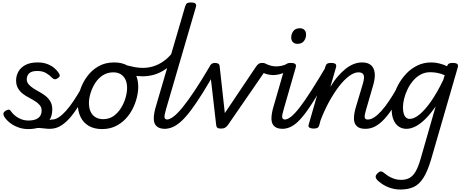

<svg xmlns="http://www.w3.org/2000/svg" viewBox="-20 -1023 3754 1550"><path d="M256 -10Q291 -26 320.5 -36.5Q350 -47 371 -52.5Q392 -58 402 -58Q411 -58 413.5 -46.5Q416 -35 412.5 -20.5Q409 -6 401 5.5Q393 17 381 17Q360 17 339.5 14Q319 11 295.5 10Q272 9 242 15ZM208 19Q163 19 124 4Q85 -11 56.5 -34.5Q28 -58 14 -82Q7 -93 7.5 -104.5Q8 -116 21 -126Q35 -136 46.5 -137.5Q58 -139 67 -127Q90 -93 128 -71.5Q166 -50 208 -50Q244 -50 267.5 -59Q291 -68 303.5 -86Q316 -104 316 -130Q316 -156 301 -174Q286 -192 263 -206.5Q240 -221 213 -235Q186 -249 163 -267Q140 -285 125 -311Q110 -337 110 -374Q110 -411 128 -444Q146 -477 184.5 -498Q223 -519 284 -519Q328 -519 362 -506Q396 -493 419 -473Q442 -453 454 -434Q461 -423 462.5 -414Q464 -405 447 -392Q434 -383 424 -383Q414 -383 404 -392Q380 -417 351.5 -433.5Q323 -450 281 -450Q235 -450 215.5 -431Q196 -412 196 -383Q196 -360 211 -342.5Q226 -325 249 -310Q272 -295 299 -280.5Q326 -266 349 -247.5Q372 -229 387 -203Q402 -177 402 -140Q402 -85 376.5 -49.5Q351 -14 307 2.5Q263 19 208 19Z M383 17Q369 17 362.5 5.5Q356 -6 357.5 -20.5Q359 -35 370 -46.5Q381 -58 402 -58Q427 -58 455 -76.5Q483 -95 512.5 -128Q542 -161 573 -207Q604 -253 636 -309Q643 -322 657 -320.5Q671 -319 680 -309Q689 -299 682 -286Q642 -210 605 -153Q568 -96 532.5 -58.5Q497 -21 460.5 -2Q424 17 383 17Z M804 19Q741 19 697 -6.5Q653 -32 630.5 -78.5Q608 -125 608 -184Q608 -238 627 -296.5Q646 -355 683 -405.5Q720 -456 774.5 -487.5Q829 -519 902 -519Q964 -519 1007.5 -494.5Q1051 -470 1073.5 -425.5Q1096 -381 1096 -323Q1096 -282 1084.5 -235Q1073 -188 1050 -143Q1027 -98 992 -61.5Q957 -25 910 -3Q863 19 804 19ZM813 -61Q860 -61 895.5 -85.5Q931 -110 955.5 -149Q980 -188 993 -231.5Q1006 -275 1006 -314Q1006 -354 992 -382Q978 -410 953.5 -424.5Q929 -439 895 -439Q847 -439 810 -415Q773 -391 748.5 -352.5Q724 -314 711 -271Q698 -228 698 -190Q698 -150 712 -120.5Q726 -91 752 -76Q778 -61 813 -61Z M1134 -407Q1096 -407 1061.5 -413Q1027 -419 997 -429Q983 -433 978.5 -444.5Q974 -456 976 -469Q978 -482 986 -490Q994 -498 1005 -495Q1037 -487 1068 -481Q1099 -475 1134 -475Q1173 -475 1214 -486.5Q1255 -498 1296.5 -526Q1338 -554 1377 -603Q1387 -616 1399 -608Q1411 -600 1416.5 -584.5Q1422 -569 1414 -559Q1368 -500 1319.5 -466.5Q1271 -433 1224 -420Q1177 -407 1134 -407Z M1314 17Q1273 17 1252 2Q1231 -13 1225 -37Q1219 -61 1222.5 -89.5Q1226 -118 1233 -145L1475 -972Q1481 -991 1490.5 -997Q1500 -1003 1519 -1003Q1549 -1003 1558 -994Q1567 -985 1561 -965L1322 -147Q1306 -95 1308 -76.5Q1310 -58 1333 -58Q1347 -58 1354 -46.5Q1361 -35 1359 -20.5Q1357 -6 1346 5.5Q1335 17 1314 17Z M1307 17Q1293 17 1287.5 5.5Q1282 -6 1284.5 -20.5Q1287 -35 1297 -46.5Q1307 -58 1326 -58Q1349 -58 1380.5 -81.5Q1412 -105 1454.5 -157Q1497 -209 1552.5 -292.5Q1608 -376 1679 -497Q1687 -510 1703 -507.5Q1719 -505 1729 -494Q1739 -483 1731 -468Q1669 -357 1618 -275.5Q1567 -194 1525 -137.5Q1483 -81 1446.5 -47Q1410 -13 1376 2Q1342 17 1307 17Z M1764 15Q1742 15 1734 7.5Q1726 0 1725 -15L1673 -468Q1671 -490 1683 -502.5Q1695 -515 1715 -515Q1731 -515 1742 -509Q1753 -503 1754 -482L1795 -110L2049 -488Q2062 -505 2072 -510Q2082 -515 2096 -515Q2124 -515 2135 -500Q2146 -485 2133 -468L1818 -11Q1808 1 1796.5 8Q1785 15 1764 15Z M2186 -417Q2159 -417 2135 -424Q2111 -431 2095 -440Q2086 -445 2087.5 -457.5Q2089 -470 2095.5 -483Q2102 -496 2109.5 -504.5Q2117 -513 2122 -510Q2141 -500 2163.5 -493.5Q2186 -487 2210 -487Q2228 -487 2253.5 -492Q2279 -497 2297 -509Q2304 -514 2312 -505Q2320 -496 2323 -483Q2326 -470 2319 -463Q2306 -451 2284 -440.5Q2262 -430 2236 -423.5Q2210 -417 2186 -417Z M2264 17Q2223 17 2202 2Q2181 -13 2175 -37Q2169 -61 2172.5 -89.5Q2176 -118 2183 -145L2281 -484Q2287 -503 2296.5 -509Q2306 -515 2325 -515Q2355 -515 2364 -506Q2373 -497 2367 -477L2272 -147Q2256 -95 2258 -76.5Q2260 -58 2283 -58Q2297 -58 2304 -46.5Q2311 -35 2309 -20.5Q2307 -6 2296 5.5Q2285 17 2264 17ZM2380 -669Q2359 -669 2345 -682.5Q2331 -696 2331 -721Q2331 -749 2348 -772Q2365 -795 2401 -795Q2423 -795 2437 -782Q2451 -769 2451 -743Q2451 -715 2434 -692Q2417 -669 2380 -669Z M2259 17Q2245 17 2238.5 5.5Q2232 -6 2233.5 -20.5Q2235 -35 2246 -46.5Q2257 -58 2278 -58Q2301 -58 2330.5 -81.5Q2360 -105 2399.5 -156Q2439 -207 2492.5 -290.5Q2546 -374 2617 -494Q2625 -508 2639.5 -506.5Q2654 -505 2663.5 -494.5Q2673 -484 2665 -471Q2586 -328 2528 -233.5Q2470 -139 2425 -84Q2380 -29 2340.5 -6Q2301 17 2259 17Z M2931 17Q2889 17 2868 1.5Q2847 -14 2841 -38Q2835 -62 2838.5 -90.5Q2842 -119 2849 -145L2909 -346Q2917 -372 2918.5 -393Q2920 -414 2910 -426.5Q2900 -439 2873 -439Q2840 -439 2800.5 -410.5Q2761 -382 2720.5 -330.5Q2680 -279 2640.5 -208.5Q2601 -138 2568 -52L2557 -11Q2554 2 2543.5 8.5Q2533 15 2510 15Q2493 15 2479.5 8Q2466 1 2472 -17L2606 -484Q2612 -503 2621.5 -509Q2631 -515 2650 -515Q2680 -515 2689 -506Q2698 -497 2692 -477L2647 -321Q2676 -370 2707.5 -406.5Q2739 -443 2771.5 -468.5Q2804 -494 2837 -506.5Q2870 -519 2903 -519Q2949 -519 2974.5 -497.5Q3000 -476 3005 -433.5Q3010 -391 2990 -326L2938 -147Q2922 -96 2924 -77Q2926 -58 2949 -58Q2963 -58 2970 -46.5Q2977 -35 2975.5 -20.5Q2974 -6 2963 5.5Q2952 17 2931 17Z M2930 17Q2916 17 2909.5 5.5Q2903 -6 2904.5 -20.5Q2906 -35 2917 -46.5Q2928 -58 2949 -58Q2974 -58 3002 -76.5Q3030 -95 3059.5 -128Q3089 -161 3120 -207Q3151 -253 3183 -309Q3190 -322 3204 -320.5Q3218 -319 3227 -309Q3236 -299 3229 -286Q3189 -210 3152 -153Q3115 -96 3079.5 -58.5Q3044 -21 3007.5 -2Q2971 17 2930 17Z M3212 507Q3164 507 3119 490Q3074 473 3037 441Q3016 424 3013 408Q3010 392 3029 375Q3045 359 3057.5 361Q3070 363 3087 378Q3113 400 3147 414.5Q3181 429 3218 429Q3259 429 3287.5 412.5Q3316 396 3336.5 359.5Q3357 323 3375 261L3497 -164Q3455 -103 3414.5 -63Q3374 -23 3335.5 -3Q3297 17 3261 17Q3225 17 3198 -2Q3171 -21 3156.5 -56.5Q3142 -92 3142 -140Q3142 -187 3155.5 -239Q3169 -291 3196 -340.5Q3223 -390 3262 -430.5Q3301 -471 3351 -495Q3401 -519 3463 -519Q3493 -519 3526 -511Q3559 -503 3590 -488V-491Q3595 -505 3605 -510Q3615 -515 3633 -515Q3663 -515 3672 -506Q3681 -497 3675 -477L3460 265Q3431 362 3397 414.5Q3363 467 3318.5 487Q3274 507 3212 507ZM3287 -63Q3323 -63 3367 -99Q3411 -135 3460 -205Q3509 -275 3558 -377L3570 -416Q3535 -431 3506 -435.5Q3477 -440 3452 -440Q3411 -440 3376.5 -421.5Q3342 -403 3315.5 -372Q3289 -341 3270.5 -303Q3252 -265 3242.5 -226.5Q3233 -188 3233 -155Q3233 -128 3239 -107Q3245 -86 3257.5 -74.5Q3270 -63 3287 -63Z"/></svg>

Font: Playwrite AU SA
Style: Regular
Weight: 400
Designer: Veronika Burian, José Scaglione
Foundry: TypeTogether
Version: Version 1.002